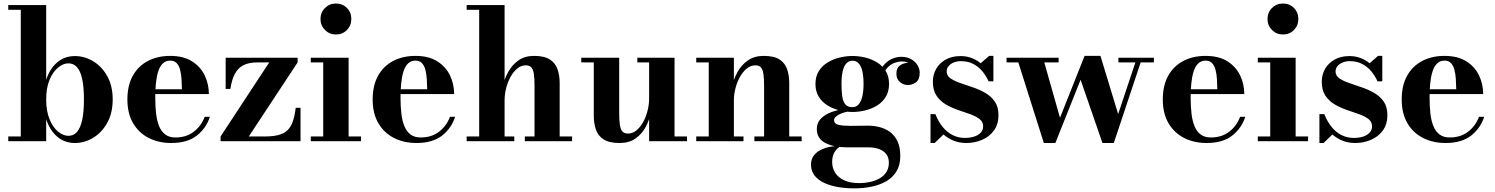

<svg xmlns="http://www.w3.org/2000/svg" viewBox="-20 -778 8236 1058"><path d="M393 10Q335.5 10 294.8 -25.2Q254 -60.5 234.5 -121.5V0H25.5V-26H94.5V-724H25.5V-750H234.5V-338Q254 -399 294.8 -434Q335.5 -469 393 -469Q446 -469 493.5 -440.5Q541 -412 571 -358.5Q601 -305 601 -230Q601 -155 571 -101.2Q541 -47.5 493.5 -18.8Q446 10 393 10ZM357 -29.5Q384.5 -29.5 403.5 -50.2Q422.5 -71 432.5 -115.2Q442.5 -159.5 442.5 -230Q442.5 -300.5 432.5 -344.5Q422.5 -388.5 403.5 -408.8Q384.5 -429 357 -429Q328.5 -429 300 -405.8Q271.5 -382.5 253 -338.2Q234.5 -294 234.5 -230Q234.5 -166 253 -121Q271.5 -76 300 -52.8Q328.5 -29.5 357 -29.5Z M923 10Q854 10 799.5 -17.8Q745 -45.5 713.5 -99Q682 -152.5 682 -230Q682 -307.5 712 -361Q742 -414.5 795.2 -442.2Q848.5 -470 918 -470Q991 -470 1038.2 -440Q1085.5 -410 1108.2 -362Q1131 -314 1131 -259.5H748.5V-286H982.5Q982 -314.5 980.2 -342.5Q978.5 -370.5 972.5 -393.5Q966.5 -416.5 953.5 -430.2Q940.5 -444 918 -444Q893 -444 877 -428.2Q861 -412.5 852 -384.8Q843 -357 839.2 -320Q835.5 -283 835.5 -240Q835.5 -191.5 840.2 -151.2Q845 -111 857.2 -81.8Q869.5 -52.5 891.2 -36.5Q913 -20.5 946.5 -20.5Q1007 -20.5 1048.2 -52.5Q1089.5 -84.5 1108 -134.5H1136.5Q1117 -72.5 1065 -31.2Q1013 10 923 10Z M1195.5 0V-26L1463.5 -434H1398Q1351 -434 1321 -418.5Q1291 -403 1274 -370.8Q1257 -338.5 1249.5 -288H1223.5V-460H1620V-434L1351 -26H1438.5Q1482 -26 1512.5 -33.5Q1543 -41 1562.2 -58.5Q1581.5 -76 1592.8 -106.8Q1604 -137.5 1609.5 -184H1636V0Z M1831 -588Q1795.5 -588 1770.8 -612.8Q1746 -637.5 1746 -673Q1746 -709.5 1770.8 -734Q1795.5 -758.5 1831 -758.5Q1867.5 -758.5 1891.8 -734Q1916 -709.5 1916 -673Q1916 -637.5 1891.8 -612.8Q1867.5 -588 1831 -588ZM1901 -460V-26H1969.5V0H1692.5V-26H1761V-434H1692.5V-460Z M2274.5 10Q2205.5 10 2151 -17.8Q2096.5 -45.5 2065 -99Q2033.5 -152.5 2033.5 -230Q2033.5 -307.5 2063.5 -361Q2093.5 -414.5 2146.8 -442.2Q2200 -470 2269.5 -470Q2342.5 -470 2389.8 -440Q2437 -410 2459.8 -362Q2482.5 -314 2482.5 -259.5H2100V-286H2334Q2333.5 -314.5 2331.8 -342.5Q2330 -370.5 2324 -393.5Q2318 -416.5 2305 -430.2Q2292 -444 2269.5 -444Q2244.5 -444 2228.5 -428.2Q2212.5 -412.5 2203.5 -384.8Q2194.5 -357 2190.8 -320Q2187 -283 2187 -240Q2187 -191.5 2191.8 -151.2Q2196.5 -111 2208.8 -81.8Q2221 -52.5 2242.8 -36.5Q2264.5 -20.5 2298 -20.5Q2358.5 -20.5 2399.8 -52.5Q2441 -84.5 2459.5 -134.5H2488Q2468.5 -72.5 2416.5 -31.2Q2364.5 10 2274.5 10Z M2551.5 0V-26H2620.5V-724H2551.5V-750H2760.5V-26H2814V0ZM2872 0V-26H2925.5V-303Q2925.5 -345 2921.8 -370.2Q2918 -395.5 2907.8 -406.8Q2897.5 -418 2877 -418Q2852 -418 2830.8 -400.8Q2809.5 -383.5 2793.8 -355.2Q2778 -327 2769.2 -292.8Q2760.5 -258.5 2760.5 -223.5L2740.5 -223Q2740.5 -258 2750 -300.5Q2759.5 -343 2780.5 -381.5Q2801.5 -420 2836.5 -445Q2871.5 -470 2922.5 -470Q2979 -470 3009.5 -450.5Q3040 -431 3052 -397Q3064 -363 3064 -319.5V-26H3132.5V0Z M3394 10Q3337 10 3306.2 -9.8Q3275.5 -29.5 3263.8 -63.5Q3252 -97.5 3252 -141V-434H3183V-460H3392V-157Q3392 -115 3395.8 -89.8Q3399.5 -64.5 3410 -53.2Q3420.5 -42 3440.5 -42Q3465.5 -42 3486.8 -59.2Q3508 -76.5 3523.8 -104.8Q3539.5 -133 3548.2 -167.5Q3557 -202 3557 -236.5L3576 -237Q3576 -202 3567.2 -159.2Q3558.5 -116.5 3537.8 -78Q3517 -39.5 3481.8 -14.8Q3446.5 10 3394 10ZM3557 0V-434H3492V-460H3697V-26H3765.5V0Z M4024 -460V-26H4077V0H3816.5V-26H3885.5V-434H3816.5V-460ZM4329 -319.5V-26H4397.5V0H4137V-26H4190.5V-303Q4190.5 -345 4186.8 -370.2Q4183 -395.5 4172.8 -406.8Q4162.5 -418 4142 -418Q4117 -418 4095.5 -400.8Q4074 -383.5 4058 -355.2Q4042 -327 4033 -292.8Q4024 -258.5 4024 -223.5L4004 -223Q4004 -258 4013.5 -300.5Q4023 -343 4044.2 -381.5Q4065.5 -420 4101 -445Q4136.5 -470 4188 -470Q4245 -470 4275.2 -450.5Q4305.5 -431 4317.2 -397Q4329 -363 4329 -319.5Z M4687.5 260Q4641 260 4598.2 252.8Q4555.5 245.5 4521.8 229.8Q4488 214 4468.5 189.2Q4449 164.5 4449 129.5Q4449 98.5 4465 78.2Q4481 58 4505 46.8Q4529 35.5 4553.2 31Q4577.5 26.5 4594.5 26.5H4614.5Q4592 38.5 4578.8 60.2Q4565.5 82 4565.5 115Q4565.5 147.5 4582.2 174Q4599 200.5 4632.2 215.8Q4665.5 231 4714.5 231Q4746.5 231 4776 224.2Q4805.5 217.5 4828.5 204Q4851.5 190.5 4864.8 169.2Q4878 148 4878 118.5Q4878 89.5 4863.5 71Q4849 52.5 4823.5 43.2Q4798 34 4765.5 34Q4755 34 4731.5 34Q4708 34 4684.5 34Q4661 34 4650 34Q4573.5 34 4527.2 9.5Q4481 -15 4481 -66.5Q4481 -98 4499.2 -119.5Q4517.5 -141 4547.5 -154.5Q4577.5 -168 4613.5 -174Q4649.5 -180 4685 -180L4683.5 -166.5Q4669 -166.5 4650.8 -163Q4632.5 -159.5 4615.2 -152.5Q4598 -145.5 4587 -136.2Q4576 -127 4576 -116Q4576 -96 4600.2 -90.2Q4624.5 -84.5 4665.5 -84.5Q4683 -84.5 4700.5 -84.8Q4718 -85 4734.8 -85.2Q4751.5 -85.5 4765.5 -85.5Q4793.5 -85.5 4824.2 -78.2Q4855 -71 4881.5 -52.8Q4908 -34.5 4924.5 -1.8Q4941 31 4941 82Q4941 131 4920.5 165.2Q4900 199.5 4864.5 220.2Q4829 241 4783.2 250.5Q4737.5 260 4687.5 260ZM4677.5 -161Q4642.5 -161 4606.5 -169.8Q4570.5 -178.5 4540.5 -196.8Q4510.5 -215 4492 -244.5Q4473.5 -274 4473.5 -315.5Q4473.5 -357 4492 -386.2Q4510.5 -415.5 4540.5 -433.8Q4570.5 -452 4606.5 -460.8Q4642.5 -469.5 4677.5 -469.5Q4713 -469.5 4748.5 -460.8Q4784 -452 4813.5 -433.8Q4843 -415.5 4861 -386.2Q4879 -357 4879 -315.5Q4879 -274 4861 -244.5Q4843 -215 4813.5 -196.8Q4784 -178.5 4748.5 -169.8Q4713 -161 4677.5 -161ZM4677.5 -187.5Q4698.5 -187.5 4712 -203.5Q4725.5 -219.5 4732 -248.2Q4738.5 -277 4738.5 -315.5Q4738.5 -356 4732 -384.8Q4725.5 -413.5 4712 -428.5Q4698.5 -443.5 4677.5 -443.5Q4657 -443.5 4643.5 -428.5Q4630 -413.5 4623.5 -384.8Q4617 -356 4617 -315.5Q4617 -277 4621 -248.2Q4625 -219.5 4637.8 -203.5Q4650.5 -187.5 4677.5 -187.5ZM4982.5 -309.5Q4958 -309.5 4938.8 -326Q4919.5 -342.5 4919.5 -372.5Q4919.5 -403.5 4939.2 -417.5Q4959 -431.5 4982.5 -431.5Q5005 -431.5 5026 -417.5Q5047 -403.5 5047 -377H5021Q5021 -402.5 5000.8 -421Q4980.5 -439.5 4948 -439.5Q4930.5 -439.5 4908.5 -431.5Q4886.5 -423.5 4867.2 -401.8Q4848 -380 4838 -339.5L4819.5 -353.5Q4829.5 -396 4851 -420.5Q4872.5 -445 4898 -455Q4923.5 -465 4946 -465Q4978 -465 5000.8 -452Q5023.5 -439 5035.8 -418.8Q5048 -398.5 5048 -377Q5048 -339.5 5027.5 -324.5Q5007 -309.5 4982.5 -309.5Z M5107.5 10V-149H5134.5Q5150.5 -108.5 5174.2 -79Q5198 -49.5 5229 -33.8Q5260 -18 5297 -18Q5325 -18 5347.8 -25.2Q5370.5 -32.5 5384 -46.8Q5397.5 -61 5397.5 -82Q5397.5 -107 5377.5 -122.2Q5357.5 -137.5 5326 -148.8Q5294.5 -160 5259 -172Q5223.5 -184 5192 -202.5Q5160.5 -221 5140.5 -250.8Q5120.5 -280.5 5120.5 -327.5Q5120.5 -367 5139 -399Q5157.5 -431 5191.8 -450Q5226 -469 5273 -469Q5306.5 -469 5334.2 -458.2Q5362 -447.5 5384 -429.5L5430.5 -470H5454V-330H5427.5Q5414.5 -359 5394 -384.2Q5373.5 -409.5 5344 -425.2Q5314.5 -441 5274 -441Q5254 -441 5236.2 -434Q5218.5 -427 5207.5 -414.2Q5196.5 -401.5 5196.5 -384Q5196.5 -361 5217.2 -346.5Q5238 -332 5270.5 -320.8Q5303 -309.5 5339.5 -297.2Q5376 -285 5408.5 -266.5Q5441 -248 5461.5 -218.8Q5482 -189.5 5482 -144.5Q5482 -92.5 5456.5 -58.2Q5431 -24 5390.5 -7Q5350 10 5305 10Q5268 10 5236.2 -2.2Q5204.5 -14.5 5179 -37L5130.5 10Z M6338.5 -460V-434H6265.5L6117.5 10H6055L5934.5 -338.5L5795.5 10H5732L5591.5 -434H5526.5V-460H5813.5V-434H5734.5L5821 -129L5956.5 -470H6044L6141.5 -149.5L6236.5 -434H6143V-460Z M6628.5 10Q6559.5 10 6505 -17.8Q6450.5 -45.5 6419 -99Q6387.5 -152.5 6387.5 -230Q6387.5 -307.5 6417.5 -361Q6447.5 -414.5 6500.8 -442.2Q6554 -470 6623.5 -470Q6696.5 -470 6743.8 -440Q6791 -410 6813.8 -362Q6836.5 -314 6836.5 -259.5H6454V-286H6688Q6687.5 -314.5 6685.8 -342.5Q6684 -370.5 6678 -393.5Q6672 -416.5 6659 -430.2Q6646 -444 6623.5 -444Q6598.5 -444 6582.5 -428.2Q6566.5 -412.5 6557.5 -384.8Q6548.5 -357 6544.8 -320Q6541 -283 6541 -240Q6541 -191.5 6545.8 -151.2Q6550.5 -111 6562.8 -81.8Q6575 -52.5 6596.8 -36.5Q6618.5 -20.5 6652 -20.5Q6712.5 -20.5 6753.8 -52.5Q6795 -84.5 6813.5 -134.5H6842Q6822.5 -72.5 6770.5 -31.2Q6718.5 10 6628.5 10Z M7049.5 -588Q7014 -588 6989.2 -612.8Q6964.5 -637.5 6964.5 -673Q6964.5 -709.5 6989.2 -734Q7014 -758.5 7049.5 -758.5Q7086 -758.5 7110.2 -734Q7134.5 -709.5 7134.5 -673Q7134.5 -637.5 7110.2 -612.8Q7086 -588 7049.5 -588ZM7119.5 -460V-26H7188V0H6911V-26H6979.5V-434H6911V-460Z M7250.5 10V-149H7277.5Q7293.5 -108.5 7317.2 -79Q7341 -49.5 7372 -33.8Q7403 -18 7440 -18Q7468 -18 7490.8 -25.2Q7513.5 -32.5 7527 -46.8Q7540.5 -61 7540.5 -82Q7540.5 -107 7520.5 -122.2Q7500.5 -137.5 7469 -148.8Q7437.5 -160 7402 -172Q7366.5 -184 7335 -202.5Q7303.5 -221 7283.5 -250.8Q7263.5 -280.5 7263.5 -327.5Q7263.5 -367 7282 -399Q7300.5 -431 7334.8 -450Q7369 -469 7416 -469Q7449.5 -469 7477.2 -458.2Q7505 -447.5 7527 -429.5L7573.5 -470H7597V-330H7570.5Q7557.5 -359 7537 -384.2Q7516.5 -409.5 7487 -425.2Q7457.5 -441 7417 -441Q7397 -441 7379.2 -434Q7361.5 -427 7350.5 -414.2Q7339.5 -401.5 7339.5 -384Q7339.5 -361 7360.2 -346.5Q7381 -332 7413.5 -320.8Q7446 -309.5 7482.5 -297.2Q7519 -285 7551.5 -266.5Q7584 -248 7604.5 -218.8Q7625 -189.5 7625 -144.5Q7625 -92.5 7599.5 -58.2Q7574 -24 7533.5 -7Q7493 10 7448 10Q7411 10 7379.2 -2.2Q7347.5 -14.5 7322 -37L7273.5 10Z M7945 10Q7876 10 7821.5 -17.8Q7767 -45.5 7735.5 -99Q7704 -152.5 7704 -230Q7704 -307.5 7734 -361Q7764 -414.5 7817.2 -442.2Q7870.5 -470 7940 -470Q8013 -470 8060.2 -440Q8107.5 -410 8130.2 -362Q8153 -314 8153 -259.5H7770.5V-286H8004.5Q8004 -314.5 8002.2 -342.5Q8000.5 -370.5 7994.5 -393.5Q7988.5 -416.5 7975.5 -430.2Q7962.5 -444 7940 -444Q7915 -444 7899 -428.2Q7883 -412.5 7874 -384.8Q7865 -357 7861.2 -320Q7857.5 -283 7857.5 -240Q7857.5 -191.5 7862.2 -151.2Q7867 -111 7879.2 -81.8Q7891.5 -52.5 7913.2 -36.5Q7935 -20.5 7968.5 -20.5Q8029 -20.5 8070.2 -52.5Q8111.5 -84.5 8130 -134.5H8158.5Q8139 -72.5 8087 -31.2Q8035 10 7945 10Z"/></svg>

Font: Bodoni Moda 9pt
Style: Bold
Weight: 700
Designer: Owen Earl
Foundry: indestructible type
Version: Version 2.005